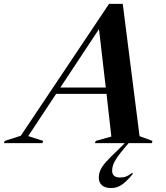

<svg xmlns="http://www.w3.org/2000/svg" viewBox="-104 -741 860 994"><path d="M476.5 142Q476.5 178 518 178Q536 178 550.2 172.2Q564.5 166.5 580 154L584 159Q548.5 202 523.8 217.2Q499 232.5 473 232.5Q438.5 232.5 423 217.5Q407.5 202.5 407.5 179Q407.5 159.5 415 141.2Q422.5 123 444 98.2Q465.5 73.5 507.5 34.5L542 0H387.5L391.5 -11.5L472.5 -34L447.5 -255H186.5L42 -36.5L119.5 -11.5L115.5 0H-83.5L-79.5 -11.5L3.5 -38L460.5 -721H531.5L618.5 -36L685.5 -11.5L682 0H562L546 18.5Q516.5 53 501.5 75.5Q486.5 98 481.5 113.5Q476.5 129 476.5 142ZM208.5 -288H443.5L408.5 -590.5Z"/></svg>

Font: Newsreader Display SemiBold
Style: Italic
Weight: 600
Italic angle: -17°
Designer: Hugues Gentile
Foundry: Production Type
Version: Version 1.001